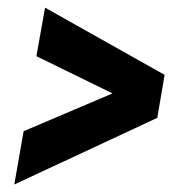

<svg xmlns="http://www.w3.org/2000/svg" viewBox="-20 -556 480 512"><path d="M306.6 -293.9 77.1 -406.2 100.1 -535.6 418.9 -356.4 402.8 -264.6ZM43 -206.1 297.9 -314.5 417 -344.7 399.4 -241.7 18.1 -64Z"/></svg>

Font: Roboto Condensed
Style: Bold Italic
Weight: 700
Italic angle: -12°
Designer: Christian Robertson
Foundry: Google
Version: Version 3.0